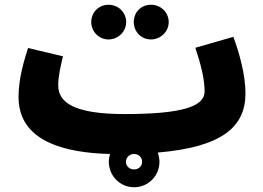

<svg xmlns="http://www.w3.org/2000/svg" viewBox="-20 -627 1108 808"><path d="M615 -461C656 -461 690 -494 690 -534C690 -576 656 -607 615 -607C574 -607 543 -576 543 -534C543 -494 574 -461 615 -461ZM437 -461C477 -461 511 -494 511 -534C511 -576 477 -607 437 -607C396 -607 364 -576 364 -534C364 -494 396 -461 437 -461ZM544 161C604 161 651 113 651 54C651 40 648 27 644 15C912 -8 1013 -91 1013 -234C1013 -311 988 -402 962 -472L802 -426C824 -360 841 -297 841 -242C841 -180 751 -147 504 -147C291 -147 225 -196 225 -268C225 -306 235 -349 245 -390L98 -425C82 -374 58 -298 58 -219C58 -100 136 13 443 21C440 31 438 42 438 54C438 113 485 161 544 161ZM544 86C526 86 510 73 510 54C510 35 526 21 544 21C563 21 578 34 578 54C578 73 563 86 544 86Z"/></svg>

Font: Noto Sans Arabic UI Bk
Style: Regular
Weight: 900
Designer: Monotype Design Team, Nadine Chahine and Nizar Qandah
Foundry: Monotype Imaging Inc.
Version: Version 2.010